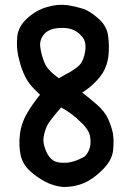

<svg xmlns="http://www.w3.org/2000/svg" viewBox="-20 -748 540 788"><path d="M239.3 19.5Q219.7 17.6 201.4 12.2Q183.1 6.8 166.5 -2Q133.3 -19 104 -45.4Q73.2 -72.8 64.5 -111.8Q56.6 -148.9 61.5 -195.3Q66.9 -242.2 92.3 -285.2Q114.7 -323.2 144.5 -359.4Q125 -376.5 108.9 -395Q99.1 -406.2 90.8 -419.9Q82.5 -433.6 76.2 -449.2Q69.3 -464.8 64.2 -482.2Q59.1 -499.5 54.7 -518.6Q46.9 -557.1 50.8 -597.2Q52.7 -618.2 63.2 -637.5Q73.7 -656.7 92.3 -673.3Q127.9 -706.1 173.1 -719.2Q218.3 -732.4 257.8 -726.6Q276.9 -723.6 293 -719.7Q309.1 -715.8 322.8 -711.4Q336.4 -706.5 351.6 -696.8Q366.7 -687 383.3 -672.4Q418.5 -641.6 423.8 -600.6Q426.3 -581.1 426.8 -562.7Q427.2 -544.4 425.8 -526.4Q424.8 -514.6 422.6 -503.7Q420.4 -492.7 417 -482.4Q413.6 -472.2 409.2 -462.4Q402.3 -448.2 391.4 -434.1Q380.4 -419.9 365.2 -405.3Q341.3 -382.3 317.4 -368.2Q349.1 -343.3 376 -320.3Q409.2 -292 423.8 -259.8Q438 -228.5 443.4 -200.2Q448.2 -171.4 444.3 -131.3Q441.9 -109.9 430.7 -89.6Q419.4 -69.3 399.4 -49.8Q359.9 -11.2 323.2 3.9Q304.7 11.7 283.9 15.6Q263.2 19.5 240.2 19.5H239.7ZM327.1 -105.5Q342.3 -120.1 348.1 -140.6Q349.1 -144.5 350.1 -148.9Q351.1 -153.3 351.3 -158Q351.6 -162.6 351.6 -167.5Q351.6 -172.4 351.1 -177.5Q350.6 -182.6 349.6 -188Q349.1 -191.9 347.9 -196Q346.7 -200.2 344.7 -204.3Q342.8 -208.5 340.3 -212.6Q337.9 -216.8 335 -220.9Q332 -225.1 328.4 -229.5Q324.7 -233.9 320.3 -238.3Q293.5 -265.1 270 -282.2Q260.3 -289.6 250.2 -295.9Q240.2 -302.2 231 -307.1Q181.6 -250.5 172.9 -231.4Q163.6 -210.9 159.2 -186.5Q154.8 -164.1 167 -132.8Q172.9 -117.2 180.7 -106.7Q188.5 -96.2 197.3 -90.3Q215.3 -78.1 251 -80.1Q286.6 -82 327.1 -105.5ZM243.7 -439.5Q288.1 -461.9 306.6 -481.4Q323.7 -499.5 329.6 -538.1Q335.4 -575.2 317.4 -597.2Q297.9 -620.6 272.9 -628.4Q266.6 -630.4 259.5 -631.6Q252.4 -632.8 244.6 -633.3Q236.8 -633.8 228.3 -633.5Q219.7 -633.3 210.9 -631.8Q176.3 -627.4 158.7 -604.7Q141.1 -582 145.5 -553.2Q149.9 -521 163.1 -489.3Q175.3 -460.4 221.2 -426.8L243.2 -439V-439.5Z"/></svg>

Font: NaikaiFont
Style: Bold
Weight: 700
Version: Version 1.89